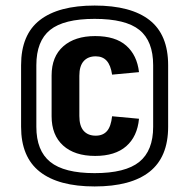

<svg xmlns="http://www.w3.org/2000/svg" viewBox="-20 -876 682 692"><path d="M323 -314Q249 -314 207.5 -351.5Q166 -389 166 -457V-604Q166 -672 208 -709Q250 -746 323 -746Q396 -746 435 -711.5Q474 -677 481 -616L384 -607Q379 -641 364.5 -657Q350 -673 325 -673Q297 -673 281.5 -655.5Q266 -638 266 -603V-458Q266 -422 281.5 -404.5Q297 -387 325 -387Q351 -387 365.5 -403.5Q380 -420 384 -457L481 -448Q475 -384 435 -349Q395 -314 323 -314ZM321 -204Q191 -204 123.5 -257Q56 -310 56 -419V-641Q56 -751 123.5 -803.5Q191 -856 321 -856Q452 -856 519 -803.5Q586 -751 586 -641V-419Q586 -310 519 -257Q452 -204 321 -204ZM321 -252Q432 -252 482 -292.5Q532 -333 532 -419V-641Q532 -728 482.5 -768Q433 -808 321 -808Q210 -808 160.5 -768Q111 -728 111 -641V-419Q111 -333 161 -292.5Q211 -252 321 -252Z"/></svg>

Font: Pathway Extreme Condensed ExtraBold
Style: Regular
Weight: 800
Width: 3
Version: Version 1.001;gftools[0.9.26]